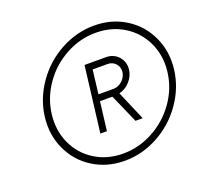

<svg xmlns="http://www.w3.org/2000/svg" viewBox="-131 -912 1138 1074"><g transform="rotate(-20 438.0 -375.0)"><path d="M332 -708.5Q427 -760 531.5 -760Q636 -760 718 -708.5Q800 -657 841 -568Q882 -479 869 -375Q856 -271 793.5 -182Q731 -93 636 -41.5Q541 10 437 10Q333 10 250.5 -41.5Q168 -93 127 -182Q86 -271 99 -375Q112 -479 174.5 -568Q237 -657 332 -708.5ZM442 -31Q536 -31 621 -77Q706 -123 762 -202Q818 -281 829.5 -375Q841 -469 804.5 -548Q768 -627 694.5 -673Q621 -719 526 -719Q432 -719 347.5 -673Q263 -627 207.5 -548Q152 -469 140.5 -375Q129 -281 165 -202Q201 -123 274.5 -77Q348 -31 442 -31ZM632 -461Q627 -423 600 -393.5Q573 -364 536 -355L611 -180H568L493 -351H419L398 -180H359L407 -571H534Q580 -571 608.5 -539Q637 -507 632 -461ZM441 -532 424 -390H512Q532 -390 549.5 -399.5Q567 -409 578.5 -425.5Q590 -442 593 -461Q596 -491 577.5 -511.5Q559 -532 529 -532Z"/></g></svg>

Font: Orkney Light
Style: LightItalic
Weight: 300
Designer: Samuel Oakes and Alfredo Marco Pradil
Foundry: Alfredo Marco Pradil
Version: 1.0; ttfautohint (v1.5)